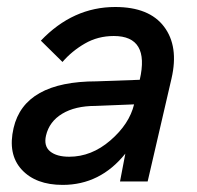

<svg xmlns="http://www.w3.org/2000/svg" viewBox="-20 -516 561 546"><path d="M158.2 9.8Q81.5 9.8 41.5 -33.9Q1.5 -77.6 18.6 -151.9Q49.3 -284.7 254.9 -284.7L377.4 -289.1Q406.2 -413.6 303.7 -413.6Q258.3 -413.6 221.2 -392.1Q184.1 -370.6 157.7 -339.8L96.2 -400.4Q187.5 -496.1 307.6 -496.1Q404.3 -496.1 446.5 -440.2Q488.8 -384.3 467.8 -293L399.9 0H321.3L336.4 -79.1Q265.1 9.8 158.2 9.8ZM176.8 -70.3Q240.2 -70.3 293.9 -116.7Q347.7 -163.1 361.3 -219.2L251.5 -214.8Q193.8 -214.8 157 -192.6Q120.1 -170.4 110.8 -130.4Q104 -100.6 122.6 -85.4Q141.1 -70.3 176.8 -70.3Z"/></svg>

Font: HK Grotesk Medium Italic
Style: Regular
Weight: 500
Italic angle: -13°
Designer: Alfredo Marco Pradil and Stefan Peev
Foundry: Hanken Design Co.
Version: Version 1.000;PS 001.000;hotconv 1.0.88;makeotf.lib2.5.64775